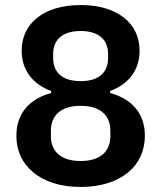

<svg xmlns="http://www.w3.org/2000/svg" viewBox="-20 -730 640 762"><path d="M300 12C219 12 155 -10 112 -46C68 -82 45 -132 45 -191C45 -282 99 -338 183 -361V-369C114 -394 66 -448 66 -529C66 -582 87 -627 127 -659C167 -691 225 -710 300 -710C375 -710 433 -691 473 -659C513 -627 534 -582 534 -529C534 -448 486 -394 417 -369V-361C501 -338 555 -282 555 -191C555 -132 532 -82 489 -46C445 -10 381 12 300 12ZM300 -91C376 -91 418 -127 418 -190V-211C418 -274 376 -310 300 -310C224 -310 182 -274 182 -211V-190C182 -127 224 -91 300 -91ZM300 -408C371 -408 409 -441 409 -500V-516C409 -573 371 -607 300 -607C229 -607 191 -573 191 -516V-500C191 -441 229 -408 300 -408Z"/></svg>

Font: Plexus Sans SemiBold
Style: Regular
Weight: 600
Version: Version 2.001;PS 002.001;hotconv 1.0.70;makeotf.lib2.5.58329